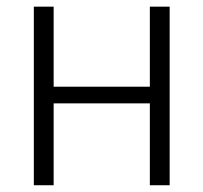

<svg xmlns="http://www.w3.org/2000/svg" viewBox="-20 -548 602 568"><path d="M481.9 0H423.3V-242.2H138.7V0H80.1V-528.3H138.7V-291.5H423.3V-528.3H481.9Z"/></svg>

Font: Roboto Web
Style: Light
Weight: 300
Designer: Google
Version: Version 1.200310; 2013